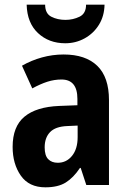

<svg xmlns="http://www.w3.org/2000/svg" viewBox="-20 -791 549 821"><path d="M252 -558Q346 -558 396 -509.5Q446 -461 446 -363V0H349L325 -73H322Q294 -31 261 -10.5Q228 10 174 10Q104 10 69 -40Q34 -90 34 -163Q34 -250 84.5 -292Q135 -334 233 -338L311 -341V-368Q311 -451 243 -451Q212 -451 182.5 -441.5Q153 -432 118 -413L74 -510Q114 -533 159.5 -545.5Q205 -558 252 -558ZM268 -252Q217 -250 194 -226Q171 -202 171 -161Q171 -126 186 -110.5Q201 -95 227 -95Q264 -95 288 -124.5Q312 -154 312 -205V-254ZM427 -771Q426 -722 403 -685Q380 -648 342 -627Q304 -606 259 -606Q189 -606 142.5 -649.5Q96 -693 94 -771H173Q173 -733 199.5 -719.5Q226 -706 260 -706Q292 -706 320 -719.5Q348 -733 348 -771Z"/></svg>

Font: Noto Sans Gurmukhi UI Condensed
Style: Bold
Weight: 700
Width: 3
Designer: Jelle Bosma - Monotype Design Team
Foundry: Monotype Imaging Inc.
Version: Version 2.004; ttfautohint (v1.8.4.7-5d5b)